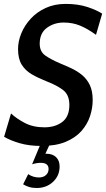

<svg xmlns="http://www.w3.org/2000/svg" viewBox="-20 -734 544 984"><path d="M192 14Q129 14 80.5 -0.2Q32 -14.5 1 -33L36.5 -152.5Q63.5 -127 106.5 -104.2Q149.5 -81.5 207.5 -81.5Q263 -81.5 299.2 -109Q335.5 -136.5 335.5 -196Q335.5 -247.5 304 -272Q272.5 -296.5 218 -317.5Q176 -334 143.2 -353Q110.5 -372 91.5 -402.2Q72.5 -432.5 72.5 -482.5Q72.5 -522.5 89.2 -563.2Q106 -604 137.5 -638.2Q169 -672.5 214.2 -693.2Q259.5 -714 316 -714Q380.5 -714 429 -697.8Q477.5 -681.5 503.5 -664L472 -555.5Q428.5 -587 390.2 -602.8Q352 -618.5 306.5 -618.5Q257.5 -618.5 220.5 -591.5Q183.5 -564.5 183.5 -510Q183.5 -469.5 212.5 -449.2Q241.5 -429 285 -410.5Q315.5 -398 345.5 -384Q375.5 -370 400.2 -349.8Q425 -329.5 440 -298.8Q455 -268 455 -221Q455 -179.5 441.2 -138Q427.5 -96.5 396.8 -62Q366 -27.5 315.8 -6.8Q265.5 14 192 14ZM285.5 119.5Q285.5 166.5 251.8 198Q218 229.5 168 229.5Q145 229.5 127.8 223.8Q110.5 218 98.5 210.5L124.5 158.5Q150 175.5 179.5 175.5Q202 175.5 215.5 163.2Q229 151 229 132.5Q229 100.5 189 100.5Q167.5 100.5 144.5 108L189.5 0H237.5L212.5 54Q215.5 54 218.5 54Q249.5 54 267.5 71.5Q285.5 89 285.5 119.5Z"/></svg>

Font: Cabin Condensed Medium
Style: Italic
Weight: 500
Width: 3
Italic angle: -10°
Designer: Pablo Impallari
Foundry: Pablo Impallari. http://www.impallari.com Igino Marini. http://www.ikern.com
Version: Version 3.001; ttfautohint (v1.8.3)